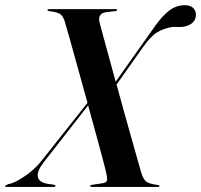

<svg xmlns="http://www.w3.org/2000/svg" viewBox="-61 -736 792 756"><path d="M331.5 -645.5Q335.5 -630 345 -595.5Q354.5 -561 367.2 -514Q380 -467 394.5 -414.5L546 -628.5Q577.5 -673.5 605.5 -694.5Q633.5 -715.5 666 -715.5Q688 -715.5 699.2 -705Q710.5 -694.5 710.5 -678Q710.5 -658.5 696.8 -646.2Q683 -634 660.5 -630.5Q645.5 -629 635.2 -629.8Q625 -630.5 615.5 -629.5Q583.5 -624 558.2 -609Q533 -594 502.5 -551L398 -403Q412.5 -350 427.2 -296.8Q442 -243.5 455.5 -196Q469 -148.5 479 -113Q489 -77.5 494 -60Q502.5 -31 514 -21.5Q525.5 -12 561 -7.5Q567 -7 567 -3.5Q567 0 561.5 0H302Q294 0 294 -4Q294 -7.5 303 -8.5L342.5 -14.5Q359.5 -16.5 360.5 -27.5Q361.5 -38.5 355 -65Q351.5 -80.5 341.2 -118.8Q331 -157 316.5 -209.8Q302 -262.5 286 -321L111.5 -97.5Q84 -62.5 87.8 -40.5Q91.5 -18.5 125 -12.5L149.5 -9Q157.5 -8 157.5 -4.5Q157.5 0 150 0H-36Q-41 0 -41 -3Q-41 -6 -28.5 -11Q-15 -12.5 8.8 -25.2Q32.5 -38 58 -58.2Q83.5 -78.5 102.5 -103L283.5 -331Q264.5 -399 246.5 -464.8Q228.5 -530.5 214.5 -580Q200.5 -629.5 195 -648Q189.5 -668.5 178.8 -678.2Q168 -688 137.5 -691.5Q130 -692.5 128 -693.8Q126 -695 126 -696.5Q126 -700 131.5 -700H394.5Q400 -700 400 -696.5Q400 -693 394 -692.5L357 -688Q321.5 -683.5 331.5 -645.5Z"/></svg>

Font: Fraunces 144pt S000 SemiBold
Style: Italic
Weight: 600
Italic angle: -16°
Version: Version 1.000; ttfautohint (v1.8.3)